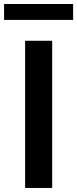

<svg xmlns="http://www.w3.org/2000/svg" viewBox="-65 -929 381 949"><path d="M192.9 -727.5V0H59.1V-727.5ZM296.4 -909.2V-830.6H-44.9V-909.2Z"/></svg>

Font: Inter Display Semi Bold
Style: Regular
Weight: 600
Designer: Rasmus Andersson
Foundry: rsms
Version: Version 4.000;git-37864ae